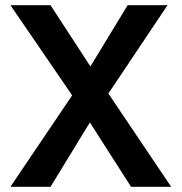

<svg xmlns="http://www.w3.org/2000/svg" viewBox="-20 -517 697 737"><path d="M623 -497 396 -158 637 200H483L325 -47L174 200H20L257 -151L20 -497H174L327 -262L470 -497Z"/></svg>

Font: Syne Modified
Style: Bold
Weight: 700
Designer: Lucas Descroix
Foundry: Bonjour Monde
Version: Version 2.200